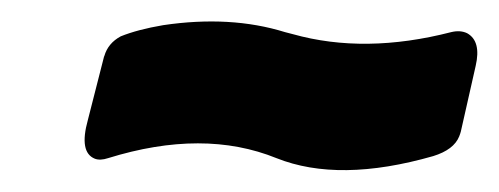

<svg xmlns="http://www.w3.org/2000/svg" viewBox="-20 -471 460 177"><path d="M61 -360.4Q61 -360.4 75.7 -418Q75.7 -418.5 76.2 -419.4Q79.6 -431.2 91.3 -437.5Q106.9 -443.8 130.4 -447.8Q192.4 -457 242.7 -441.4Q246.1 -440.4 250 -439.5Q316.4 -420.9 396 -441.4Q404.3 -443.4 410.6 -440.4Q423.8 -433.1 418.5 -410.2L404.8 -349.6Q404.3 -347.7 403.3 -345.2Q398.4 -333 379.4 -327.1Q292.5 -302.2 234.9 -325.2Q167.5 -352.5 79.6 -325.2Q72.3 -322.8 67.4 -324.7Q52.7 -330.6 61 -360.4Z"/></svg>

Font: Allan
Style: Bold
Weight: 700
Version: Version 1.005